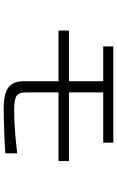

<svg xmlns="http://www.w3.org/2000/svg" viewBox="183 -897 634 1040"><g transform="rotate(90 500.0 -377.0)"><path d="M231.4 -673.8V-619.1H419.9V-433.6H145.5V-377H419.9V-187.5Q419.9 -127.9 458 -102.5Q492.2 -80.1 565.4 -80.1Q629.9 -80.1 693.4 -83Q760.7 -85 810.5 -88.9V-153.3Q741.2 -144.5 678.7 -140.6Q621.1 -136.7 575.2 -136.7Q517.6 -136.7 498 -150.4Q480.5 -164.1 480.5 -202.1V-377H852.5V-433.6H480.5V-619.1H752.9V-673.8Z"/></g></svg>

Font: Dotum
Style: Regular
Weight: 400
Version: Version 2.21